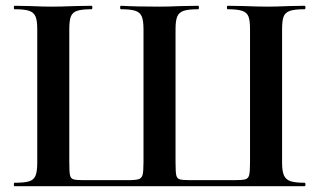

<svg xmlns="http://www.w3.org/2000/svg" viewBox="-20 -645 1107 665"><path d="M30 -12Q65 -12 81 -17Q97 -22 103 -36.5Q109 -51 109 -81V-544Q109 -574 103 -588Q97 -602 81 -607.5Q65 -613 30 -613Q28 -613 28 -619Q28 -625 30 -625L84 -624Q130 -622 158 -622Q191 -622 241 -624L297 -625Q300 -625 300 -619Q300 -613 297 -613Q263 -613 247 -607.5Q231 -602 225.5 -588Q220 -574 220 -544V-83Q220 -49 222.5 -38Q225 -27 234 -24Q243 -21 270 -21H422Q450 -21 460.5 -24.5Q471 -28 474 -40Q477 -52 477 -83V-544Q477 -574 471 -588Q465 -602 449 -607.5Q433 -613 399 -613Q396 -613 396 -619Q396 -625 399 -625Q450 -622 533 -622Q561 -622 609 -624L667 -625Q669 -625 669 -619Q669 -613 667 -613Q632 -613 616 -607.5Q600 -602 594 -588Q588 -574 588 -544V-83Q588 -49 590.5 -38Q593 -27 602 -24Q611 -21 639 -21H791Q820 -21 830 -24Q840 -27 843 -38.5Q846 -50 846 -83V-544Q846 -574 840.5 -588Q835 -602 818.5 -607.5Q802 -613 768 -613Q766 -613 766 -619Q766 -625 768 -625L825 -624Q875 -622 908 -622Q937 -622 981 -624L1035 -625Q1038 -625 1038 -619Q1038 -613 1035 -613Q1001 -613 984.5 -607.5Q968 -602 962.5 -588Q957 -574 957 -544V-81Q957 -52 963.5 -37.5Q970 -23 986 -17.5Q1002 -12 1035 -12Q1038 -12 1038 -6Q1038 0 1035 0H30Q28 0 28 -6Q28 -12 30 -12Z"/></svg>

Font: Cormorant Unicase
Style: Bold
Weight: 700
Designer: Christian Thalmann (Catharsis Fonts)
Foundry: Catharsis Fonts
Version: Version 4.000